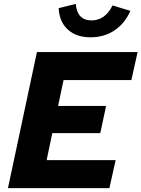

<svg xmlns="http://www.w3.org/2000/svg" viewBox="-20 -968 728 988"><path d="M21 0 170 -700H688L656 -556H307L279 -423H526L496 -283H249L220 -144H575L543 0ZM446 -776Q373 -776 329 -816Q285 -856 282 -926L370 -948Q377 -863 451 -863Q521 -863 559 -940L651 -912Q622 -847 569 -811.5Q516 -776 446 -776Z"/></svg>

Font: Red Hat Text
Style: Bold Italic
Weight: 700
Italic angle: -12°
Designer: Pentagram, MCKL
Foundry: Pentagram, MCKL
Version: Version 1.023; ttfautohint (v1.8.3)